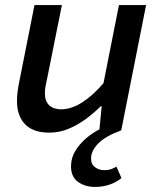

<svg xmlns="http://www.w3.org/2000/svg" viewBox="-20 -511 640 757"><path d="M355 226Q315 226 287.5 206Q260 186 260 145Q260 111 277.5 83Q295 55 320.5 33.5Q346 12 372 -1L381 -92H377Q350 -65 318 -41.5Q286 -18 250 -3Q214 12 174 12Q111 12 79 -21Q47 -54 47 -112Q47 -132 49.5 -151Q52 -170 56 -189L116 -491H224L166 -202Q162 -185 159.5 -171Q157 -157 157 -143Q157 -112 174 -96Q191 -80 221 -80Q261 -80 303.5 -107Q346 -134 388 -183L449 -491H556L458 3Q395 26 367 55Q339 84 339 114Q339 137 355 148.5Q371 160 392 160Q406 160 416.5 156.5Q427 153 439 146L459 191Q440 207 413 216.5Q386 226 355 226Z"/></svg>

Font: Source Code Pro ExtraLight SemiBold
Style: Italic
Weight: 600
Italic angle: -11°
Monospace: yes
Version: Version 1.016;hotconv 1.0.116;makeotfexe 2.5.65601